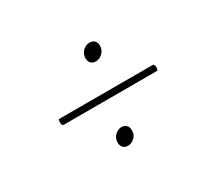

<svg xmlns="http://www.w3.org/2000/svg" viewBox="-81 -604 693 629"><g transform="rotate(-30 266.0 -290.0)"><path d="M295 -404Q281 -404 274.5 -413Q268 -422 270 -436Q272 -450 283 -459Q294 -468 305 -468Q320 -468 326.5 -459Q333 -450 331 -436Q329 -423 318 -413.5Q307 -404 295 -404ZM96 -277Q91 -283 92 -293Q93 -295 93 -297Q93 -299 94 -301H452Q454 -297 455.5 -293.5Q457 -290 456 -285Q455 -284 455 -281.5Q455 -279 453 -277ZM248 -112Q234 -112 227.5 -121Q221 -130 223 -144Q225 -158 236 -167Q247 -176 258 -176Q272 -176 278.5 -167Q285 -158 283 -144Q282 -131 271 -121.5Q260 -112 248 -112Z"/></g></svg>

Font: Petrona Thin
Style: Italic
Weight: 100
Italic angle: -9°
Designer: Ringo R. Seeber
Foundry: Ringo R. Seeber
Version: Version 2.001; ttfautohint (v1.8.3)